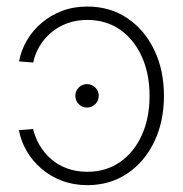

<svg xmlns="http://www.w3.org/2000/svg" viewBox="-20 -551 555 581"><path d="M243.2 -225.6Q228.5 -225.6 218.3 -235.8Q208 -246.1 208 -261.2Q208 -275.9 218.3 -286.1Q228.5 -296.4 243.2 -296.4Q257.8 -296.4 268.3 -286.1Q278.8 -275.9 278.8 -261.2Q278.8 -246.1 268.3 -235.8Q257.8 -225.6 243.2 -225.6ZM244.1 9.3Q203.1 9.3 168 -3.9Q132.8 -17.1 105.7 -40.3Q78.6 -63.5 61 -93.5Q43.5 -123.5 37.1 -157.2L80.1 -160.6Q86.4 -134.3 100.3 -110.8Q114.3 -87.4 135 -69.3Q155.8 -51.3 183.3 -41.3Q210.9 -31.2 244.1 -31.2Q300.8 -31.2 343 -60.5Q385.3 -89.8 408.9 -141.6Q432.6 -193.4 432.6 -260.7Q432.6 -328.1 408.9 -380.1Q385.3 -432.1 343 -461.4Q300.8 -490.7 244.1 -490.7Q210.9 -490.7 183.3 -480.5Q155.8 -470.2 134.8 -452.4Q113.8 -434.6 99.9 -411.4Q85.9 -388.2 80.6 -361.8L37.6 -365.2Q43.9 -398.9 61.5 -429Q79.1 -459 106.2 -481.9Q133.3 -504.9 168 -518.1Q202.6 -531.2 244.1 -531.2Q312.5 -531.2 364.7 -496.3Q417 -461.4 446.5 -400.4Q476.1 -339.4 476.1 -260.7Q476.1 -182.6 446.5 -121.6Q417 -60.5 364.7 -25.6Q312.5 9.3 244.1 9.3Z"/></svg>

Font: Inter 28pt ExtraLight
Style: Regular
Weight: 250
Designer: Rasmus Andersson
Foundry: rsms
Version: Version 4.001;git-66647c0bb